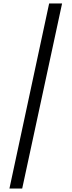

<svg xmlns="http://www.w3.org/2000/svg" viewBox="-20 -819 409 1098"><path d="M261 -799 34 259H107L335 -799Z"/></svg>

Font: Noto Serif Sinhala ExtraCondensed
Style: Bold
Weight: 700
Width: 2
Designer: Jelle Bosma - Monotype Design Team
Foundry: Monotype Imaging Inc.
Version: Version 2.007